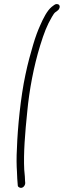

<svg xmlns="http://www.w3.org/2000/svg" viewBox="-20 -716 316 951"><path d="M106 -346C82 -235 67 -79 64 16C61 66 62 105 64 134C65 163 66 181 67 189L68 202C68 207 71 210 75 212C88 220 104 208 105 191L104 179C104 170 103 152 100 124C96 43 104 -57 115 -163C125 -270 147 -387 179 -491C199 -555 212 -589 237 -632C244 -644 249 -652 255 -656L267 -665C271 -668 274 -673 275 -678C278 -689 271 -696 261 -696C256 -696 252 -694 248 -691L236 -682C213 -663 194 -625 178 -588C168 -566 156 -535 144 -494C132 -453 118 -404 106 -346Z"/></svg>

Font: Stray Cat
Style: CnObl
Weight: 400
Version: Version 1.0